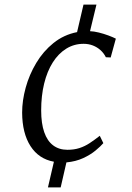

<svg xmlns="http://www.w3.org/2000/svg" viewBox="-20 -699 576 837"><path d="M189 118 215 6Q149 -6 113 -62Q77 -118 76.5 -208Q76.5 -260.5 92 -317Q107.5 -373.5 138 -424.5Q168.5 -475.5 213.2 -511.5Q258 -547.5 316 -559L344 -679H400.5L372.5 -563Q389.5 -562.5 410.8 -557.2Q432 -552 452.2 -544.5Q472.5 -537 485 -530.5L462.5 -448.5L441.5 -449.5Q432.5 -467.5 418 -480.5Q403.5 -493.5 384.8 -500.8Q366 -508 344.5 -508Q303 -508 268.8 -486.8Q234.5 -465.5 210 -426.8Q185.5 -388 172.5 -334.8Q159.5 -281.5 159.5 -217.5Q159.5 -161 172.8 -122.8Q186 -84.5 211.8 -65.2Q237.5 -46 274 -46Q303 -46 326.2 -53.5Q349.5 -61 370.8 -75Q392 -89 415 -107L430.5 -75Q418.5 -61 396.5 -42.8Q374.5 -24.5 342.8 -9.8Q311 5 269.5 9L244.5 118Z"/></svg>

Font: Merriweather 28pt Light
Style: Italic
Weight: 300
Italic angle: -7.8°
Version: Version 2.101